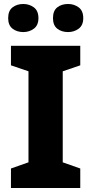

<svg xmlns="http://www.w3.org/2000/svg" viewBox="-20 -944 459 964"><path d="M383 0H35V-98L123 -129V-586L35 -616V-714H383V-616L295 -586V-129L383 -98ZM21 -853Q21 -890 43 -907Q65 -924 97 -924Q127 -924 150 -907Q173 -890 173 -853Q173 -817 150 -800Q127 -783 97 -783Q65 -783 43 -800Q21 -817 21 -853ZM246 -853Q246 -890 267.5 -907Q289 -924 322 -924Q352 -924 375 -907Q398 -890 398 -853Q398 -817 375 -800Q352 -783 322 -783Q289 -783 267.5 -800Q246 -817 246 -853Z"/></svg>

Font: Noto Sans Cherokee ExtraBold
Style: Regular
Weight: 800
Designer: Monotype Design Team
Foundry: Monotype Imaging Inc.
Version: Version 2.001; ttfautohint (v1.8.4.7-5d5b)